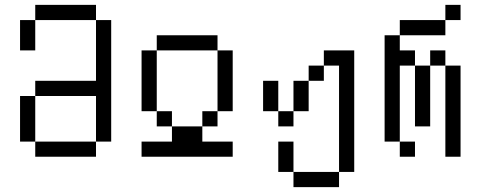

<svg xmlns="http://www.w3.org/2000/svg" viewBox="-20 -645 2040 790"><path d="M125 -62.5V0H375V-62.5ZM125 -62.5V-250H62.5V-62.5ZM375 -62.5H437.5Q437.5 -62.5 437.5 -562.5H375Q375 -562.5 375 -312.5H125V-250H375ZM62.5 -562.5Q62.5 -562.5 62.5 -437.5H125Q125 -437.5 125 -562.5ZM125 -562.5H375V-625H125Z M937.5 0V-62.5H812.5V-125H687.5V-62.5H562.5V0ZM687.5 -125V-187.5H625V-125ZM812.5 -125H875V-187.5H812.5ZM625 -187.5Q625 -187.5 625 -437.5H562.5Q562.5 -437.5 562.5 -187.5ZM875 -187.5H937.5Q937.5 -187.5 937.5 -437.5H875Q875 -437.5 875 -187.5ZM625 -437.5H875V-500H625Z M1187.5 62.5V125H1375V62.5ZM1187.5 62.5Q1187.5 62.5 1187.5 -62.5H1125Q1125 -62.5 1125 62.5ZM1375 62.5H1437.5Q1437.5 62.5 1437.5 -437.5H1312.5V-375H1250V-312.5H1187.5Q1187.5 -312.5 1187.5 -187.5H1125V-125H1187.5V-187.5H1250Q1250 -187.5 1250 -312.5H1312.5V-375H1375ZM1125 -187.5Q1125 -187.5 1125 -312.5H1062.5Q1062.5 -312.5 1062.5 -187.5Z M1687.5 0V-62.5H1625V0ZM1875 -562.5V-625H1812.5V-562.5H1625V-500H1562.5V-62.5H1625V-375H1687.5Q1687.5 -375 1687.5 -125H1750Q1750 -125 1750 -375H1687.5V-437.5H1625V-500H1812.5V-562.5ZM1812.5 -375Q1812.5 -375 1812.5 0H1875Q1875 0 1875 -375ZM1750 -375H1812.5V-437.5H1750Z"/></svg>

Font: Unifont
Style: Regular
Weight: 500
Version: Version 15.1.04